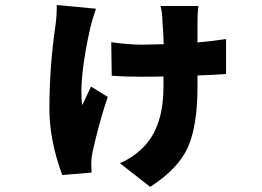

<svg xmlns="http://www.w3.org/2000/svg" viewBox="-20 -641 1040 761"><path d="M205.1 -621.1 360.4 -606.4Q343.8 -557.6 337.9 -531.2Q292 -326.2 305.7 -223.6L340.8 -297.9L407.2 -256.8Q376 -168 346.7 -38.1Q341.8 -15.6 341.8 2Q341.8 5.9 342.3 21Q342.8 36.1 342.8 43L226.6 52.7Q175.8 -85.9 175.8 -210Q175.8 -377.9 200.2 -543Q205.1 -576.2 205.1 -621.1ZM876 -486.3V-347.7Q838.9 -344.7 762.7 -341.8V-296.9Q762.7 -142.6 724.6 -57.1Q686.5 28.3 575.2 99.6L455.1 5.9Q513.7 -19.5 554.7 -64.5Q627.9 -143.6 627.9 -297.9V-337.9Q597.7 -336.9 537.1 -336.9Q473.6 -336.9 422.9 -340.8L420.9 -473.6Q494.1 -463.9 541 -463.9Q568.4 -463.9 628.9 -465.8Q627 -525.4 624 -550.8Q624 -587.9 616.2 -617.2H766.6Q762.7 -590.8 762.7 -554.7V-472.7Q826.2 -478.5 876 -486.3Z"/></svg>

Font: GenEi Gothic M Heavy
Style: Regular
Weight: 800
Designer: o_tamon (Modified); [Source Han Sans]
Ryoko NISHIZUKA  (kana & ideographs); Paul D. Hunt (Latin, Greek & Cyrillic); Wenl
Version: Version 1.1a;Original Version 1.004